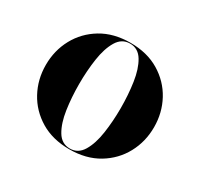

<svg xmlns="http://www.w3.org/2000/svg" viewBox="-110 -605 780 750"><g transform="rotate(30 280.0 -230.0)"><path d="M36.5 -230Q36.5 -295 66 -349.5Q95.5 -404 150.2 -437Q205 -470 280.5 -470Q356 -470 410.8 -437Q465.5 -404 495 -349.5Q524.5 -295 524.5 -230Q524.5 -165 495 -110.5Q465.5 -56 410.8 -23Q356 10 280.5 10Q205 10 150.2 -23Q95.5 -56 66 -110.5Q36.5 -165 36.5 -230ZM186.5 -230Q186.5 -170.5 194.5 -116.2Q202.5 -62 223 -27.8Q243.5 6.5 280.5 6.5Q317.5 6.5 338 -27.8Q358.5 -62 366.5 -116.2Q374.5 -170.5 374.5 -230Q374.5 -289.5 366.5 -343.8Q358.5 -398 338 -432.2Q317.5 -466.5 280.5 -466.5Q243.5 -466.5 223 -432.2Q202.5 -398 194.5 -343.8Q186.5 -289.5 186.5 -230Z"/></g></svg>

Font: Bodoni* 48pt
Style: Bold
Weight: 700
Version: Version 2.3